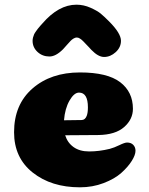

<svg xmlns="http://www.w3.org/2000/svg" viewBox="-20 -793 635 819"><path d="M321 6Q199 6 119.5 -57Q40 -120 40 -229Q40 -347 118.5 -415.5Q197 -484 321 -484Q438 -484 492.5 -442.5Q547 -401 547 -329Q547 -284 509.5 -251Q472 -218 399 -217L258 -216Q268 -184 294 -165.5Q320 -147 360 -147Q403 -147 448 -158Q467 -163 489.5 -174Q512 -185 522 -185Q539 -185 548.5 -175Q558 -165 558 -150Q558 -132 542 -106.5Q526 -81 497.5 -55.5Q469 -30 422 -12Q375 6 321 6ZM253 -280Q322 -281 328 -281Q343 -281 350 -299Q355 -312 355 -335Q355 -398 317 -398Q296 -398 276.5 -364Q257 -330 253 -280ZM445 -702Q496 -651 496 -619Q496 -591 473.5 -570.5Q451 -550 424 -550Q399 -550 370 -580Q365 -586 357 -594Q349 -602 345.5 -606Q342 -610 336.5 -615.5Q331 -621 328 -623.5Q325 -626 321 -628.5Q317 -631 314 -632Q311 -633 307 -633Q301 -633 293.5 -628.5Q286 -624 281 -618.5Q276 -613 265.5 -601.5Q255 -590 249 -583Q218 -552 191 -552Q161 -552 140 -571.5Q119 -591 119 -619Q119 -626 121 -633.5Q123 -641 125.5 -646.5Q128 -652 133.5 -659.5Q139 -667 141.5 -670.5Q144 -674 151.5 -682.5Q159 -691 161 -693Q230 -773 306 -773Q337 -773 366 -760Q395 -747 409 -735.5Q423 -724 445 -702Z"/></svg>

Font: Coiny 2.0
Style: Regular
Weight: 400
Version: Version 1.001 July 11, 2018